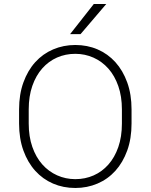

<svg xmlns="http://www.w3.org/2000/svg" viewBox="-20 -930 750 956"><path d="M355 6Q295 6 244 -16Q193 -38 155.5 -79.5Q118 -121 96.5 -180.5Q75 -240 75 -315V-385Q75 -460 96.5 -519.5Q118 -579 155.5 -620.5Q193 -662 244.5 -684Q296 -706 355 -706Q415 -706 466 -684Q517 -662 554.5 -620.5Q592 -579 613.5 -519.5Q635 -460 635 -385V-315Q635 -240 613.5 -180.5Q592 -121 554.5 -79.5Q517 -38 465.5 -16Q414 6 355 6ZM355 -38Q404 -38 446 -56.5Q488 -75 519.5 -110.5Q551 -146 569 -197.5Q587 -249 587 -315V-385Q587 -450 569 -501.5Q551 -553 519.5 -588.5Q488 -624 445.5 -643Q403 -662 355 -662Q306 -662 264 -643.5Q222 -625 190.5 -589.5Q159 -554 141 -502.5Q123 -451 123 -385V-315Q123 -250 141 -198.5Q159 -147 190.5 -111.5Q222 -76 264.5 -57Q307 -38 355 -38ZM447 -910H509L381 -760H329Z"/></svg>

Font: PT Root UI Web Light
Style: Regular
Weight: 300
Designer: Vitaly Kuzmin
Foundry: ParaType Ltd.
Version: Version 1.000W